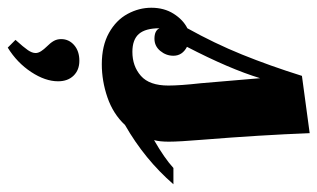

<svg xmlns="http://www.w3.org/2000/svg" viewBox="-214 -389 820 496"><g transform="rotate(90 196.0 -141.0)"><path d="M33 -12.5C55 -0.2 82 6 114 6C142.7 6 171.2 1.2 199.5 -8.5C227.8 -18.2 251.7 -33.3 271 -54C330.3 -88 381.3 -129.7 424 -179H382C365.3 -163.7 341.3 -147 310 -129C312.7 -139 314 -151.7 314 -167C314 -185 312.3 -214 309 -254C301 -353.3 295.3 -445.7 292 -531L144 -511C126.7 -455.7 108.3 -404.2 89 -356.5C69.7 -308.8 47 -261.7 21 -215C6.3 -207.7 -6.2 -195.8 -16.5 -179.5C-26.8 -163.2 -32 -144 -32 -122C-32 -100.7 -26.7 -80.2 -16 -60.5C-5.3 -40.8 11 -24.8 33 -12.5ZM144 -95C127.3 -80.3 106.7 -73 82 -73C60.7 -73 45.2 -78.7 35.5 -90C25.8 -101.3 21 -119 21 -143C25 -134.3 34 -130 48 -130C60.7 -130 71.2 -135 79.5 -145C87.8 -155 92 -166.3 92 -179C92 -194.3 84.3 -206 69 -214C107 -287.3 134 -350.3 150 -403C152 -377 156.3 -326 163 -250C167 -214 169 -186 169 -166C169 -133.3 160.7 -109.7 144 -95ZM51 229 71 249C97 233 118 212.8 134 188.5C150 164.2 158 141 158 119C158 102.3 153.2 89 143.5 79C133.8 69 121 64 105 64C88.3 64 74.8 68.5 64.5 77.5C54.2 86.5 49 97.7 49 111C49 118.3 50.7 124.8 54 130.5C57.3 136.2 62.3 142.3 69 149C73 153 76.7 157.5 80 162.5C83.3 167.5 85 172.3 85 177C85 183 82.5 189.7 77.5 197C72.5 204.3 63.7 215 51 229Z"/></g></svg>

Font: DonutKreme
Style: Regular
Weight: 400
Designer: Impallari Type
Foundry: Impallari Type
Version: Version 2.100